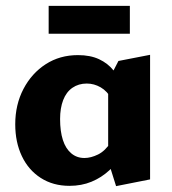

<svg xmlns="http://www.w3.org/2000/svg" viewBox="-20 -623 588 655"><path d="M217 11Q161 11 119 -16Q77 -43 54.5 -90.5Q32 -138 32 -199Q32 -266 60 -319.5Q88 -373 136 -404Q184 -435 246 -435Q288 -435 318 -421Q348 -407 367.5 -382.5Q387 -358 397 -327L361 -285Q346 -312 323.5 -325Q301 -338 276 -338Q248 -338 227 -323.5Q206 -309 195.5 -281.5Q185 -254 185 -217Q185 -175 194.5 -145.5Q204 -116 223 -100Q242 -84 268 -84Q290 -84 314.5 -96Q339 -108 359 -139L401 -101Q380 -67 353 -42Q326 -17 292 -3Q258 11 217 11ZM376 12 349 -74V-347L384 -415L492 -436V-11ZM146 -508V-603H423V-508Z"/></svg>

Font: Ysabeau Infant ExtraBold
Style: Regular
Weight: 800
Designer: Christian Thalmann (Catharsis Fonts)
Version: Version 2.001;gftools[0.9.30]; featfreeze: ss01,ss02,lnum